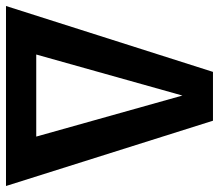

<svg xmlns="http://www.w3.org/2000/svg" viewBox="-70 -666 731 641"><g transform="rotate(90 295.5 -345.5)"><path d="M596 0H-5L215 -691H378ZM157 -101H431L294 -589Z"/></g></svg>

Font: Fira Sans Medium
Style: Regular
Weight: 500
Designer: bBox Type GmbH & Carrois Corporate GbR & Edenspiekermann AG
Foundry: bBox Type GmbH & Carrois Corporate GbR & Edenspiekermann AG
Version: Version 4.301